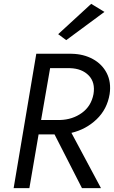

<svg xmlns="http://www.w3.org/2000/svg" viewBox="-20 -980 593 1000"><path d="M524 -918 325 -771 283 -802 455 -960ZM169 -700H215H352Q415 -699 463.5 -672.5Q512 -646 536 -599Q560 -552 551 -490Q538 -411 483 -358.5Q428 -306 352 -288L506 0H407L264 -280H181L133 0H51ZM345 -625H241L194 -355H293Q358 -357 406.5 -392Q455 -427 467 -490Q477 -551 442 -587Q407 -623 345 -625Z"/></svg>

Font: Jost*
Style: Italic
Weight: 400
Italic angle: -10°
Version: Version 3.7